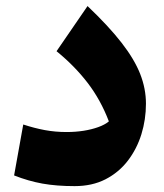

<svg xmlns="http://www.w3.org/2000/svg" viewBox="-20 -611 547 640"><path d="M466.5 -265.3Q466.5 -315.4 447.3 -364.4Q428.1 -413.4 385.4 -468.3Q342.8 -523.3 271.8 -590.8L168.5 -440.3Q229 -391 272.3 -334.5Q315.6 -278 342.9 -206.4Q329.4 -195.1 307.5 -187.3Q285.6 -179.4 258.6 -175.1Q231.6 -170.9 201.5 -170.9Q164.6 -170.9 129.6 -177.3Q94.6 -183.8 57.5 -196L27 -26.2Q74.5 -7.5 121.5 1Q168.5 9.4 228.7 9.4Q287.3 9.4 331.7 -13.4Q376.1 -36.3 406.1 -75.3Q436 -114.3 451.3 -163.4Q466.5 -212.6 466.5 -265.3Z"/></svg>

Font: Pinar FD VF
Style: Regular
Weight: 300
Designer: Amin Abedi
Version: Version 2.000